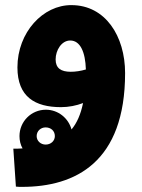

<svg xmlns="http://www.w3.org/2000/svg" viewBox="-20 -416 553 749"><path d="M66 313C274 313 468 217 468 -131C468 -275 391 -396 259 -396C148 -397 48 -290 48 -153C48 -38 117 2 218 2C248 2 278 -4 304 -14C295 30 280 64 259 89C247 45 207 12 159 12C102 12 56 58 56 115C56 132 60 149 68 163C56 164 44 164 32 164L42 312C53 313 56 313 66 313ZM197 -184C197 -220 220 -258 254 -258C293 -258 313 -213 315 -145C295 -139 274 -136 256 -136C218 -136 197 -150 197 -184ZM158 148C139 148 123 134 123 115C123 95 139 81 158 81C178 81 194 94 194 115C194 134 178 148 158 148Z"/></svg>

Font: Noto Sans Arabic ExtBd
Style: Regular
Weight: 800
Designer: Monotype Design Team, Nadine Chahine, Nizar Qandah and Khaled Hosny
Foundry: Monotype Imaging Inc.
Version: Version 2.012